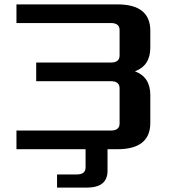

<svg xmlns="http://www.w3.org/2000/svg" viewBox="-20 -680 780 875"><path d="M55 0V-85H485Q525 -85 525 -117V-278Q525 -310 485 -310H145V-395H485Q525 -395 525 -427V-543Q525 -575 485 -575H55V-660H515Q665 -660 665 -540V-463Q665 -381 595 -355Q665 -329 665 -247V-120Q665 0 515 0ZM240 115H330Q370 115 370 83V0H470V99Q470 175 375 175H240Z"/></svg>

Font: Xolonium
Style: Regular
Weight: 400
Designer: Severin Meyer
Version: Version 4.2